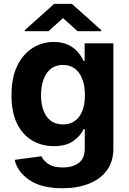

<svg xmlns="http://www.w3.org/2000/svg" viewBox="-20 -772 673 1004"><path d="M306.1 212.4Q196 212.4 133.2 169Q70.3 125.7 56.8 63.9L196.7 45.1Q206 67.1 232.8 85.4Q259.6 103.7 309.7 103.7Q359 103.7 391.2 80.3Q423.3 56.8 423.3 3.2V-96.6H416.9Q402 -62.9 364.3 -35.3Q326.7 -7.8 261.4 -7.8Q199.9 -7.8 149.7 -36.6Q99.4 -65.3 69.8 -124.3Q40.1 -183.2 40.1 -273.8Q40.1 -366.8 70.5 -428.6Q100.9 -490.4 151.1 -521.5Q201.3 -552.6 261 -552.6Q306.8 -552.6 337.7 -537.1Q368.6 -521.7 387.8 -498.9Q407 -476.2 416.9 -453.8H422.6V-545.5H572.8V5.3Q572.8 73.2 538.5 119.3Q504.3 165.5 444.2 188.9Q384.2 212.4 306.1 212.4ZM309.3 -121.4Q364 -121.4 394 -161.9Q424 -202.4 424 -274.5Q424 -346.2 394.2 -389.2Q364.3 -432.2 309.3 -432.2Q253.2 -432.2 223.9 -388.1Q194.6 -344.1 194.6 -274.5Q194.6 -203.8 224.1 -162.6Q253.6 -121.4 309.3 -121.4ZM233.7 -609 309.7 -677.2 385.3 -609H509.9V-614L355.8 -751.8H263.1L109.4 -614V-609Z"/></svg>

Font: Inter UI
Style: Bold
Weight: 700
Designer: Rasmus Andersson
Foundry: rsms
Version: 3.2;8d6f07862